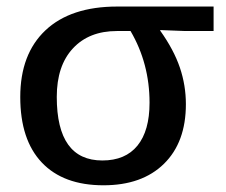

<svg xmlns="http://www.w3.org/2000/svg" viewBox="-20 -548 680 578"><path d="M539.6 -234.4Q539.6 -119.6 473.6 -54.9Q407.7 9.8 291.5 9.8Q170.9 9.8 106 -58.6Q41 -127 41 -255.9Q41 -385.3 116.9 -456.8Q192.9 -528.3 333 -528.3H623V-454.6H537.6L462.4 -457.5V-455.6Q503.4 -397.9 521.5 -344.5Q539.6 -291 539.6 -234.4ZM430.2 -238.8Q430.2 -356.9 373 -454.6H332Q248 -454.6 199.5 -402.3Q150.9 -350.1 150.9 -256.3Q150.9 -64.9 288.1 -64.9Q357.4 -64.9 393.8 -109.6Q430.2 -154.3 430.2 -238.8Z"/></svg>

Font: Arimo Medium
Style: Regular
Weight: 500
Designer: Steve Matteson
Foundry: Monotype Imaging Inc.
Version: Version 1.33